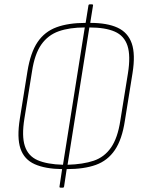

<svg xmlns="http://www.w3.org/2000/svg" viewBox="-20 -768 655 881"><path d="M258 93Q252 93 253 88L265 8Q188 7 139.5 -14.5Q91 -36 74 -86Q57 -136 71 -223L106 -441Q120 -527 152.5 -575Q185 -623 239.5 -643Q294 -663 373 -663L386 -744Q387 -748 391 -748H402Q408 -748 407 -744L394 -663Q472 -663 519.5 -641Q567 -619 584.5 -569Q602 -519 588 -432L553 -214Q540 -128 507 -79.5Q474 -31 420 -11.5Q366 8 286 8L274 88Q273 93 269 93ZM269 -12 369 -642Q299 -642 249.5 -624.5Q200 -607 169.5 -563.5Q139 -520 127 -441L92 -224Q79 -144 94 -98Q109 -52 152.5 -33Q196 -14 269 -12ZM290 -12Q361 -14 410 -30.5Q459 -47 489.5 -91Q520 -135 532 -214L567 -431Q580 -512 565 -558Q550 -604 506.5 -623Q463 -642 390 -642Z"/></svg>

Font: Sofia Sans Condensed Thin
Style: Italic
Weight: 250
Italic angle: -9°
Version: Version 4.100